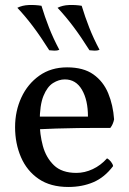

<svg xmlns="http://www.w3.org/2000/svg" viewBox="-20 -735 514 764"><path d="M252 9Q181 9 134 -23Q87 -55 63.5 -109.5Q40 -164 40 -229Q40 -293 65 -347Q90 -401 136.5 -434Q183 -467 247 -467Q312 -467 351.5 -439Q391 -411 410.5 -364Q430 -317 434 -260Q430 -240 419 -226Q402 -226 368 -226Q334 -226 291 -225.5Q248 -225 203 -223.5Q158 -222 118 -220V-271H330Q330 -337 306 -378Q282 -419 238 -419Q214 -419 191 -404.5Q168 -390 153 -353.5Q138 -317 138 -250Q138 -201 150.5 -154.5Q163 -108 194.5 -77.5Q226 -47 284 -47Q317 -47 349 -62Q381 -77 406 -105Q414 -101 421.5 -91.5Q429 -82 430 -74Q396 -29 351.5 -10Q307 9 252 9ZM336 -535Q302 -589 271.5 -629.5Q241 -670 209 -704Q229 -714 254.5 -715Q280 -716 305 -712Q318 -669 335 -625.5Q352 -582 376 -537Q367 -533 356.5 -533.5Q346 -534 336 -535ZM176 -535Q142 -589 111.5 -629.5Q81 -670 49 -704Q69 -714 94.5 -715Q120 -716 145 -712Q158 -669 175 -625.5Q192 -582 216 -537Q207 -533 196.5 -533.5Q186 -534 176 -535Z"/></svg>

Font: Vollkorn
Style: Regular
Weight: 400
Designer: Friedrich Althausen
Foundry: Friedrich Althausen
Version: Version 5.001